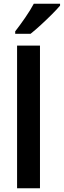

<svg xmlns="http://www.w3.org/2000/svg" viewBox="-20 -1003 340 1023"><path d="M193 0H71V-760H193ZM300 -973Q284 -954 256 -926Q228 -898 197.5 -870Q167 -842 143 -823H61V-836Q86 -868 114 -908.5Q142 -949 160 -983H300Z"/></svg>

Font: Noto Sans Khmer SemiCondensed SemiBold
Style: Regular
Weight: 600
Width: 4
Designer: Danh Hong and the Monotype Design Team
Foundry: Monotype Imaging Inc.
Version: Version 2.004; ttfautohint (v1.8.4.7-5d5b)